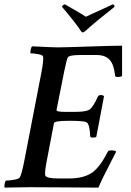

<svg xmlns="http://www.w3.org/2000/svg" viewBox="-27 -858 599 881"><path d="M353.5 -709Q347.7 -709 342.8 -717.8Q320.3 -752.9 257.8 -826.2Q258.8 -835.9 271.5 -837.9Q361.3 -786.1 367.2 -781.2Q375 -785.2 398.4 -795.9Q421.9 -806.6 451.2 -819.8Q480.5 -833 490.2 -837.9Q500 -835.9 498 -826.2Q408.2 -755.9 367.2 -717.8Q356.4 -709 353.5 -709ZM238.3 -640.6Q267.6 -640.6 380.4 -644.5Q493.2 -648.4 533.2 -648.4V-509.8Q528.3 -504.9 512.7 -504.9Q501 -504.9 501 -511.7Q496.1 -561.5 476.1 -583.5Q456.1 -605.5 417 -605.5H339.8Q291 -605.5 284.2 -594.7Q279.3 -586.9 267.6 -530.3L232.4 -353.5Q230.5 -344.7 270.5 -344.7H318.4Q369.1 -344.7 384.8 -356Q400.4 -367.2 421.9 -414.1Q424.8 -421.9 435.5 -421.9Q446.3 -421.9 450.2 -416L415 -230.5Q411.1 -226.6 398.4 -226.6Q386.7 -226.6 386.7 -234.4Q384.8 -288.1 370.1 -296.9Q358.4 -303.7 289.1 -303.7Q222.7 -303.7 220.7 -293L188.5 -125Q176.8 -65.4 180.7 -52.7Q187.5 -39.1 239.3 -39.1H291Q356.4 -39.1 396.5 -66.4Q432.6 -92.8 467.8 -162.1Q470.7 -168 482.4 -168Q502 -168 505.9 -162.1Q433.6 -22.5 424.8 2.9Q401.4 2.9 290.5 2Q179.7 1 111.3 1Q81.1 1 41.5 2Q2 2.9 -5.9 2.9Q-7.8 -1 -5.9 -13.2Q-3.9 -25.4 0 -29.3Q14.6 -29.3 37.6 -33.2Q60.5 -37.1 64.5 -44.9Q73.2 -60.5 85.9 -127L161.1 -515.6Q173.8 -580.1 170.9 -597.7Q169.9 -605.5 148.9 -609.4Q127.9 -613.3 113.3 -613.3Q111.3 -618.2 113.8 -629.9Q116.2 -641.6 120.1 -645.5Q217.8 -640.6 238.3 -640.6Z"/></svg>

Font: Crimson
Style: SemiboldItalic
Weight: 600
Italic angle: -11°
Version: Version 0.8 ; ttfautohint (v1.00) -l 8 -r 50 -G 200 -x 14 -D